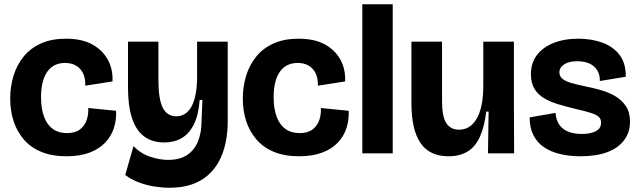

<svg xmlns="http://www.w3.org/2000/svg" viewBox="-20 -721 3004 903"><path d="M293 14Q225 14 175 -6.5Q125 -27 92.5 -64.5Q60 -102 44 -151Q28 -200 28 -257Q28 -315 44 -366Q60 -417 92 -456Q124 -495 173.5 -517Q223 -539 290 -539Q366 -539 415 -511.5Q464 -484 488 -438.5Q512 -393 509 -338L381 -318Q382 -354 370 -377.5Q358 -401 336.5 -413Q315 -425 286 -425Q260 -425 239.5 -415.5Q219 -406 204 -386Q189 -366 181 -335.5Q173 -305 173 -264Q173 -209 187.5 -171Q202 -133 229 -114Q256 -95 295 -95Q334 -95 356.5 -112.5Q379 -130 388 -157.5Q397 -185 395 -213L526 -200Q528 -157 515.5 -118.5Q503 -80 474.5 -50Q446 -20 400.5 -3Q355 14 293 14Z M777 162Q743 162 705 156Q667 150 632 136.5Q597 123 569 102L608 -34Q641 1 686 16Q731 31 771 31Q824 31 858.5 9Q893 -13 910.5 -54.5Q928 -96 928 -155L932 -251H919Q914 -181 892 -136.5Q870 -92 834.5 -71.5Q799 -51 753 -51Q695 -51 657 -80Q619 -109 600.5 -166.5Q582 -224 582 -309V-525H725V-344Q725 -255 745.5 -214.5Q766 -174 809 -174Q832 -174 850.5 -186Q869 -198 881.5 -221.5Q894 -245 900.5 -280.5Q907 -316 907 -363V-525H1051V-149Q1051 -97 1041 -49.5Q1031 -2 1010.5 36.5Q990 75 957.5 103.5Q925 132 880.5 147Q836 162 777 162Z M1387 14Q1319 14 1269 -6.5Q1219 -27 1186.5 -64.5Q1154 -102 1138 -151Q1122 -200 1122 -257Q1122 -315 1138 -366Q1154 -417 1186 -456Q1218 -495 1267.5 -517Q1317 -539 1384 -539Q1460 -539 1509 -511.5Q1558 -484 1582 -438.5Q1606 -393 1603 -338L1475 -318Q1476 -354 1464 -377.5Q1452 -401 1430.5 -413Q1409 -425 1380 -425Q1354 -425 1333.5 -415.5Q1313 -406 1298 -386Q1283 -366 1275 -335.5Q1267 -305 1267 -264Q1267 -209 1281.5 -171Q1296 -133 1323 -114Q1350 -95 1389 -95Q1428 -95 1450.5 -112.5Q1473 -130 1482 -157.5Q1491 -185 1489 -213L1620 -200Q1622 -157 1609.5 -118.5Q1597 -80 1568.5 -50Q1540 -20 1494.5 -3Q1449 14 1387 14Z M1684 0V-701H1827V0Z M2089 14Q2001 14 1958 -48Q1915 -110 1915 -237V-525H2059V-244Q2059 -173 2079 -142Q2099 -111 2139 -111Q2165 -111 2186 -124Q2207 -137 2222 -163Q2237 -189 2245 -227.5Q2253 -266 2253 -319V-525H2397V-236L2398 0H2275L2278 -196H2267Q2258 -123 2236.5 -76.5Q2215 -30 2178.5 -8Q2142 14 2089 14Z M2711 14Q2659 14 2614.5 3.5Q2570 -7 2538 -29Q2506 -51 2488.5 -85.5Q2471 -120 2471 -169L2593 -190Q2595 -157 2610 -135Q2625 -113 2652 -102Q2679 -91 2717 -91Q2757 -91 2782 -104Q2807 -117 2807 -144Q2807 -162 2795.5 -172Q2784 -182 2759 -190Q2734 -198 2694 -207Q2649 -218 2609.5 -229.5Q2570 -241 2540 -258.5Q2510 -276 2493.5 -303.5Q2477 -331 2477 -372Q2477 -424 2504.5 -461Q2532 -498 2582.5 -518.5Q2633 -539 2700 -539Q2762 -539 2813 -520.5Q2864 -502 2894 -462.5Q2924 -423 2923 -360L2801 -340Q2802 -370 2788.5 -391Q2775 -412 2751.5 -422.5Q2728 -433 2695 -433Q2656 -433 2633.5 -418.5Q2611 -404 2611 -381Q2611 -362 2625 -350.5Q2639 -339 2666 -331Q2693 -323 2732 -315Q2768 -308 2805 -297.5Q2842 -287 2873 -269Q2904 -251 2923.5 -222Q2943 -193 2943 -148Q2943 -99 2915.5 -62Q2888 -25 2836.5 -5.5Q2785 14 2711 14Z"/></svg>

Font: Bricolage Grotesque 72pt
Style: Bold
Weight: 700
Designer: Mathieu Triay
Foundry: Atelier Triay
Version: Version 1.001;gftools[0.9.33.dev8+g029e19f]